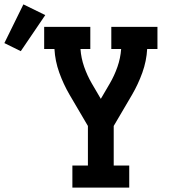

<svg xmlns="http://www.w3.org/2000/svg" viewBox="-161 -858 781 878"><path d="M170 0V-101H241V-282L157 -425Q129 -473 110 -526Q91 -579 88 -634H41V-735H252V-634H207Q210 -592 224 -552Q238 -512 259 -476L300 -406L341 -476Q362 -512 376 -552Q390 -592 393 -634H348V-735H559V-634H512Q509 -579 490 -526Q471 -473 443 -425L359 -282V-101H430V0ZM-66 -624 -141 -661 -54 -838 46 -789Z"/></svg>

Font: Iosevka Curly Slab Extended
Style: Bold
Weight: 700
Width: 7
Monospace: yes
Designer: Belleve Invis
Foundry: Belleve Invis
Version: Version 11.1.0; ttfautohint (v1.8.3)